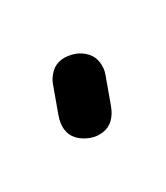

<svg xmlns="http://www.w3.org/2000/svg" viewBox="-26 -65 78 90"><g transform="rotate(-10 12.5 -20.0)"><path d="M0 -13H25V-28H0ZM13 -25Q9 -25 6 -23.5Q3 -22 1.5 -19Q0 -16 0 -13Q0 -9 1.5 -6Q3 -3 6 -1.5Q9 0 13 0Q16 0 19 -1.5Q22 -3 23.5 -6Q25 -9 25 -13Q25 -16 23.5 -19Q22 -22 19 -23.5Q16 -25 13 -25ZM13 -40Q9 -40 6 -38.5Q3 -37 1.5 -34Q0 -31 0 -28Q0 -24 1.5 -21Q3 -18 6 -16.5Q9 -15 13 -15Q16 -15 19 -16.5Q22 -18 23.5 -21Q25 -24 25 -28Q25 -31 23.5 -34Q22 -37 19 -38.5Q16 -40 13 -40Z"/></g></svg>

Font: Wavefont Thin
Style: Regular
Weight: 100
Monospace: yes
Version: Version 3.005;gftools[0.9.33]